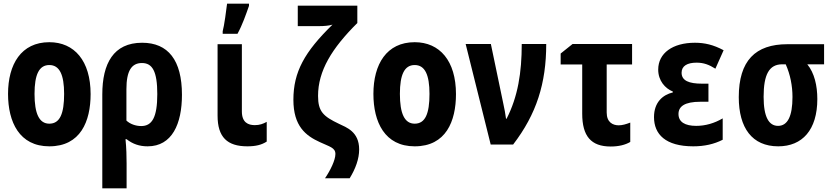

<svg xmlns="http://www.w3.org/2000/svg" viewBox="-20 -791 4540 1051"><path d="M250 10C421 10 476 -127 476 -276C476 -458 387 -560 250 -560C96 -560 24 -439 24 -277C24 -123 86 10 250 10ZM250 -114C194 -114 169 -170 169 -277C169 -383 194 -435 250 -435C306 -435 331 -382 331 -277C331 -169 308 -114 250 -114Z M540 -274V240H673V104C673 67 672 20 667 -29H673C706 -3 743 10 788 10C922 10 976 -113 976 -272C976 -462 900 -557 758 -557C601 -557 540 -443 540 -274ZM753 -101C723 -101 692 -112 672 -131V-303C672 -403 700 -446 757 -446C814 -446 841 -401 841 -276C841 -148 812 -101 753 -101Z M1199 -620V-606H1280C1307 -655 1326 -711 1343 -759V-771H1223C1220 -744 1207 -647 1199 -620ZM1334 10C1380 10 1412 2 1440 -16V-124C1420 -113 1401 -106 1375 -106C1339 -106 1304 -120 1304 -181V-549H1171V-158C1171 -40 1224 10 1334 10Z M1759 185H1894C1926 133 1946 79 1946 27C1946 -71 1875 -94 1836 -113C1750 -154 1721 -180 1721 -266C1721 -403 1796 -526 1936 -665V-760H1610V-648H1726C1754 -648 1778 -650 1800 -656C1647 -507 1586 -397 1586 -245C1586 -100 1654 -48 1731 -13C1784 12 1816 17 1816 52C1816 85 1789 141 1759 185Z M2250 10C2421 10 2476 -127 2476 -276C2476 -458 2387 -560 2250 -560C2096 -560 2024 -439 2024 -277C2024 -123 2086 10 2250 10ZM2250 -114C2194 -114 2169 -170 2169 -277C2169 -383 2194 -435 2250 -435C2306 -435 2331 -382 2331 -277C2331 -169 2308 -114 2250 -114Z M2666 0H2789C2917 -167 2970 -335 2970 -550H2836C2836 -394 2815 -262 2753 -141H2750C2747 -167 2741 -196 2734 -229L2667 -550H2529Z M3323 11C3367 11 3403 2 3430 -14V-120C3407 -111 3386 -105 3367 -105C3335 -105 3301 -121 3301 -175V-438H3440V-550H3114L3049 -498V-438H3167V-169C3167 -46 3215 11 3323 11Z M3775 10C3836 10 3889 -2 3936 -26V-143C3890 -116 3841 -102 3791 -102C3730 -102 3694 -123 3694 -167C3694 -208 3727 -234 3814 -234H3858V-333H3823C3752 -333 3711 -349 3711 -393C3711 -430 3742 -448 3793 -448C3832 -448 3861 -437 3896 -415L3941 -516C3885 -546 3837 -557 3784 -557C3662 -557 3583 -500 3583 -410C3583 -349 3621 -307 3663 -290V-285C3608 -272 3560 -231 3560 -150C3560 -56 3623 10 3775 10Z M4240 10C4372 10 4454 -80 4454 -249C4454 -322 4438 -392 4399 -439H4491V-549H4290C4115 -549 4024 -459 4024 -259C4024 -91 4097 10 4240 10ZM4239 -102C4189 -102 4160 -150 4160 -261C4160 -383 4190 -439 4262 -439H4281C4306 -383 4318 -321 4318 -260C4318 -154 4291 -102 4239 -102Z"/></svg>

Font: Noto Sans Mono ExtraCondensed ExtraBold
Style: Regular
Weight: 800
Width: 2
Designer: Monotype Design Team
Foundry: Monotype Imaging Inc.
Version: Version 2.014